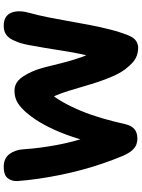

<svg xmlns="http://www.w3.org/2000/svg" viewBox="115 -867 764 1034"><g transform="rotate(-90 497.0 -350.0)"><path d="M758 12Q735 12 715 5Q695 -2 677.5 -17.5Q660 -33 640 -59Q620 -87 604 -123Q588 -159 574.5 -199Q561 -239 549 -281Q537 -323 525 -361.5Q513 -400 499 -433Q485 -466 468 -487L518 -471Q489 -437 463.5 -392Q438 -347 416 -293.5Q394 -240 376.5 -179.5Q359 -119 345 -56Q337 -24 318.5 -8Q300 8 266 8Q253 8 236.5 2.5Q220 -3 203.5 -21.5Q187 -40 172 -77Q152 -125 133.5 -179Q115 -233 99.5 -290.5Q84 -348 72 -407Q60 -466 51.5 -524.5Q43 -583 39 -637Q37 -668 54 -690Q71 -712 115 -712Q161 -712 184 -681.5Q207 -651 210 -607Q213 -560 219 -515Q225 -470 233 -426.5Q241 -383 252.5 -339Q264 -295 280 -248L247 -237Q265 -310 288.5 -374Q312 -438 341.5 -492.5Q371 -547 406 -588Q431 -618 459 -636Q487 -654 526 -654Q557 -654 580.5 -633.5Q604 -613 628 -560Q643 -527 654 -481Q665 -435 678 -385.5Q691 -336 707.5 -289.5Q724 -243 750 -208L698 -205Q712 -244 722 -291.5Q732 -339 740 -390Q748 -441 756 -490Q764 -539 772 -580Q780 -621 792 -648Q806 -683 825.5 -697.5Q845 -712 875 -712Q904 -712 921.5 -700.5Q939 -689 946.5 -669Q954 -649 953 -623.5Q952 -598 944 -571Q932 -528 921.5 -476Q911 -424 901 -366.5Q891 -309 880 -251.5Q869 -194 855.5 -140.5Q842 -87 824 -42Q811 -10 793.5 1Q776 12 758 12Z"/></g></svg>

Font: Shantell Sans
Style: Bold
Weight: 700
Designer: Stephen Nixon, Anya Danilova, Shantell Martin
Foundry: Arrow Type
Version: Version 1.011;[c5ecc13dd]